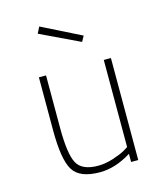

<svg xmlns="http://www.w3.org/2000/svg" viewBox="-111 -816 779 909"><g transform="rotate(-15 278.5 -361.5)"><path d="M421 -500H456V0H421V-40Q343 9 267 9Q168 9 135.5 -44Q103 -97 103 -240V-500H138V-242Q138 -116 162.5 -69.5Q187 -23 267 -23Q302 -23 340.5 -35.5Q379 -48 400 -60L421 -73ZM167 -732 359 -636 344 -609 151 -701Z"/></g></svg>

Font: TypoPRO Titillium Maps
Style: 1 wt
Weight: 100
Designer: Campivisivi
Foundry: Accademia di Belle Arti di Urbino and students of MA course of Visual design
Version: Version 001.001